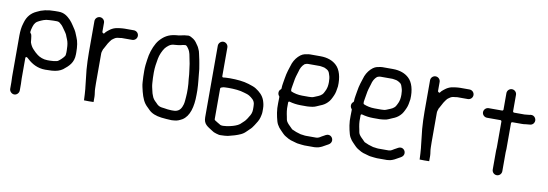

<svg xmlns="http://www.w3.org/2000/svg" viewBox="-66 -1230 5523 1934"><g transform="rotate(10 2695.5 -263.0)"><path d="M64.5 60V127C64.5 152.9 88.1 176.5 114 176.5C139.8 176.5 162.5 153.2 162.5 127V60C162.5 45 160.5 23.7 160.5 5V-202C160.5 -226.8 181.8 -210.8 181.8 -210.8C186.3 -206.4 192 -202.2 197.4 -197.2C239.7 -158.5 299.2 -123.5 378 -123.5C400 -123.5 423.9 -124.1 445.2 -125.5C491.7 -128.4 527.9 -140.2 555.4 -159.9C608 -202.1 656.5 -242.5 656.5 -331V-352C656.5 -408.2 649.3 -462 631.7 -499.7C624.3 -515.4 617.9 -536.3 610.9 -550.2L599.3 -571.5C591.6 -583.1 581.2 -598.6 572.4 -612.4C561.9 -629.5 547.9 -647.1 534 -662.3C502.8 -693.4 468.1 -722.5 411 -722.5H373C297.7 -722.5 239.9 -708.8 191.9 -683C191.7 -682.9 191.4 -682.7 191.1 -682.6C137.9 -658.9 101.6 -617.1 84 -558.4L78.9 -541.3C67.8 -507.7 62.5 -463.2 62.5 -418V4C62.5 22.2 64.5 42.1 64.5 60ZM556.1 -304.5C556.1 -304.5 556.9 -305.5 554.7 -300.2C552.1 -293.3 546.6 -287.3 545.9 -286.3L537.9 -276.3C531.3 -267.6 513.7 -252.1 507.9 -247.3L498.8 -240.1C490.7 -233 485.1 -231.1 480 -229.9C459.1 -224.6 434.9 -221.6 408.5 -221.5C400.3 -220.9 391.8 -220.8 382.5 -221.5C341.6 -221.8 304.5 -237.3 279.4 -256.1C259.4 -271.6 246.9 -282.7 229 -302.3C210.3 -321.3 197.9 -343.6 189.1 -370C188.8 -371.1 188.5 -372.7 188.5 -374C188.5 -381.9 186.8 -390.4 185.6 -403.7L181.6 -433.6C180.5 -445.3 176.3 -454 168.2 -462.2C165.6 -464.7 164.2 -468.5 164.6 -472.2C166.3 -489.2 169.1 -501 173 -514.5L178 -531.5C182.7 -548 189.1 -557.7 198 -569.5C206 -580.2 221.2 -588.6 232.6 -594.3C259.6 -606.7 289.1 -622.2 331.4 -622.5C342.9 -623.5 360.3 -624.5 373 -624.5H411C429.3 -624.5 441.6 -614.2 449.2 -606.4C458.1 -599.7 468.2 -590.7 476.2 -578.2C486.3 -565.5 497.5 -548.7 505.4 -536.9L515.4 -521.9C521.3 -513.1 525.8 -503.9 530.8 -488.2L540.5 -464.9C552.1 -438.9 557.4 -405.3 557.5 -371.6C558 -366 558.5 -358.1 558.5 -352V-331C558.5 -322.1 557.8 -314.8 556.1 -304.5Z M1073 -668.5C1066.1 -668.5 1059.4 -667.5 1052.5 -666.6L1037.1 -664.7C1032.2 -663.6 1024.1 -662.2 1018.6 -661.6C994.2 -657.9 974.2 -648.7 955.1 -636.7L931.7 -619.1C918.5 -608.6 907.2 -598.4 903.2 -590.4C895.2 -574.5 879.5 -596 879.5 -596L879.5 -692C879.5 -718.2 857.1 -740.5 830.5 -740.5C803.9 -740.5 781.5 -718.2 781.5 -692L781.5 -372C781.5 -311.9 784.1 -251.4 788.4 -195.2C795.9 -133.3 800.9 -75.2 808.3 -13.6C808.3 -13.5 809.4 -7 809.5 -5.7C811.6 32.5 816.5 70.2 816.5 109V112.6C824.5 113.1 842.2 113.5 865 113.5C888.2 113.5 904.8 113.2 914.5 112.6V59C914.5 31.8 906.5 6 906.5 -26.8C905.8 -43.7 905.5 -62 905.5 -80V-384C905.5 -397.6 913.3 -414.8 914.5 -420.5C914.9 -426.9 917.5 -428.2 921.1 -434.1C934.1 -458.4 941 -469 952.9 -492.8C963.6 -512 972.9 -520.1 982.8 -534.2C983.5 -535.3 984.8 -536.5 986.1 -537.4C996.8 -544.6 1005.2 -553.1 1017.4 -559.2C1033.2 -567.1 1050 -567.4 1067.2 -569.4L1078.9 -571.3C1079.4 -571.4 1080.3 -571.5 1081 -571.5H1189C1216.3 -571.5 1238.5 -593.5 1238.5 -620.5C1238.5 -647.5 1216.3 -669.5 1189 -669.5H1094C1086.6 -669.5 1079.7 -668.5 1073 -668.5Z M1614.6 -694.5C1537.1 -686.5 1492 -654.6 1451.5 -607.9C1420.6 -570.7 1393.3 -506.9 1380.3 -446.7L1372.3 -399C1366.8 -363.1 1362.5 -327.9 1362.5 -286C1362.5 -265.6 1362.8 -245 1363.5 -225.6C1366.2 -186.5 1365.7 -151.9 1373.2 -121.9C1387.6 -57.1 1401.9 -2.7 1432.3 39.9C1442.2 54.7 1453 63.3 1466.8 77.2L1483.8 94.2C1513.9 124.2 1556.7 141.2 1614.2 148.6C1650.7 151.4 1680.4 156.4 1718.6 156.5C1727.7 155.9 1737.5 155.2 1746.2 154.5C1778.7 152.7 1801.3 141 1826.7 127.2C1896.8 83.5 1923.5 -15.5 1923.5 -140V-185C1923.5 -217.9 1919.1 -255.8 1916.5 -287.9L1911.5 -337.9C1908.3 -382.1 1904.1 -417.7 1895.8 -457.5C1891 -481.4 1888.6 -501.2 1882.9 -521.7C1877.1 -543.1 1876.2 -559.5 1870.4 -576.3C1861.7 -595.6 1856.4 -612.4 1846.8 -625.7C1828.5 -651.4 1819.1 -670.6 1793.4 -688.4C1769.6 -702.1 1752.6 -716.5 1728.9 -710.8C1728.2 -710.7 1727 -710.5 1726 -710.5H1724C1687.9 -710.5 1657.8 -694.8 1614.6 -694.5ZM1715 58.5H1699C1677.7 58.5 1648.9 54.6 1625.2 50.4C1611.4 48.9 1589.5 47.2 1573.4 39.2C1557.8 31.4 1546.9 19.9 1536.1 7.9C1519.1 -7.3 1501.4 -25.3 1492.3 -54.6C1485.5 -69.9 1482.3 -81.9 1477.8 -103.3C1472.1 -128.2 1466.2 -148.4 1464.5 -178.1C1461.8 -209.8 1460.5 -249.3 1460.5 -285C1460.5 -340.2 1468.7 -383.4 1476.7 -429.1C1483.5 -468.6 1505.1 -516.7 1526 -544.5C1526.2 -544.7 1526.5 -545.1 1526.7 -545.4C1545.4 -566.1 1573.1 -596.5 1618 -596.5C1638.1 -596.5 1659.4 -601 1680.4 -604.2C1690.8 -607.1 1709 -612.5 1724 -612.5L1726 -612.5C1733 -612.5 1738.6 -608.1 1744.8 -601.8C1754.3 -592.4 1759.3 -580.4 1766 -571.5C1772 -563.5 1774.7 -550.6 1777.7 -542.5C1784.1 -526.5 1784 -511.1 1788.1 -497.3C1798.1 -457 1804.6 -412.6 1809.4 -369.5L1814.4 -329.6C1814.4 -329.4 1814.4 -329.2 1814.5 -329L1818.4 -278.3C1821.9 -250.6 1825.5 -215.9 1825.5 -185L1825.5 -140C1825.5 -127 1824.8 -114 1823.4 -101.7C1821.2 -78.1 1820.6 -47.2 1814 -22.7C1803.1 15.5 1786.2 49.5 1739.1 57.3C1738.6 57.4 1737.7 57.5 1737 57.5C1730.5 57.5 1722.9 58.5 1715 58.5Z M2229 -263.5C2287.1 -263.5 2346.4 -259 2391.8 -243.9C2407 -239.1 2429.8 -234.1 2446.8 -223.5C2470.3 -207.8 2507.8 -185.4 2508.5 -138.6C2509 -133 2509.5 -124.7 2509.5 -118V-90C2509.5 -59.2 2497.1 -34.4 2484.6 -16.4C2478.2 -4.7 2466.9 13.7 2456.9 25.7C2446.9 39.2 2432.5 49.3 2425.4 57.3C2414.2 70.3 2400.4 80.3 2386.6 87.2C2357.2 101.9 2323.8 110.8 2288 117.3L2273.8 119.4C2273.3 119.4 2272.6 119.5 2272 119.5C2256.8 119.5 2223.5 129.5 2202.8 112.4C2184.7 103.1 2169.3 91.7 2152.6 81.7C2149.5 79.9 2146.5 75.6 2146.5 71L2146.5 -242C2146.5 -247.2 2149.8 -252 2154.7 -253.7L2165.1 -257.5C2173.4 -261.3 2184.2 -262.5 2195 -262.5C2205.6 -262.5 2217 -263.5 2229 -263.5ZM2097.5 -712.5C2071.2 -712.5 2048.5 -689.4 2048.5 -663V68C2048.5 141.1 2090.9 156.7 2141.7 190.4L2160.6 201.8C2176.2 208.2 2196.1 214.8 2216 218.7C2233.2 220.9 2251.5 217.6 2274.7 217.5C2284.7 216.9 2294.7 215.8 2306.5 213.8C2353.1 203 2395.9 190.5 2434.3 172.8L2451.9 163.1C2466.6 154.7 2483.1 138.1 2496.2 125.2L2509.2 112.2C2509.3 112 2509.7 111.7 2509.9 111.5C2526.7 97.3 2539.4 81.1 2552.4 60.3C2569.7 33.4 2590.6 2.9 2597.8 -27.8L2603.8 -53.8C2606.2 -64.7 2607.5 -76.2 2607.5 -88V-118C2607.5 -152.4 2600.6 -176.8 2592.2 -201.8C2574.5 -249.1 2541.6 -279.1 2499.1 -306.5C2478 -320.6 2449.7 -327.7 2420 -338.1C2367 -354.9 2299.6 -361.4 2226.4 -361.5C2215.7 -360.9 2204.4 -360.5 2195 -360.5C2182.3 -360.5 2171 -359.5 2161.3 -357.7C2147.8 -355.2 2146.5 -366.5 2146.5 -370L2146.5 -663C2146.5 -689.4 2123.8 -712.5 2097.5 -712.5Z M3028 70.5C3027.2 70.5 3025.9 70.4 3025 70.1C2992.3 62 2960.9 50.4 2934.4 37.2C2933.4 36.7 2932.1 35.8 2931.2 34.8L2890.2 -6.2C2881.7 -14.6 2877.7 -21.5 2871.8 -29.7C2862.9 -42.2 2861.1 -62 2857.8 -79.5C2849.6 -116.9 2843.3 -150.1 2845.5 -197.3V-221C2845.5 -238.1 2860.2 -233.4 2861.4 -233C2894.3 -223.6 2934.7 -217.5 2975 -217.5H3041C3059.4 -217.5 3075.1 -221 3090.9 -222.4C3118 -224.9 3141.5 -239.3 3167.5 -249.7C3197.8 -261 3219.8 -274.4 3240.3 -295C3262.8 -316 3275.4 -343.1 3289.6 -375.1C3301.8 -402 3306 -430.6 3311.6 -469.3C3317.1 -561.9 3295.2 -640.7 3249.5 -681.8C3212.3 -716.7 3158.3 -738.5 3085 -738.5H2978C2966.7 -738.5 2955.6 -736.2 2943.5 -733.7L2923.6 -729.8C2911.3 -727 2897.8 -720.6 2884.4 -710.9C2854.2 -688.3 2829.3 -655.7 2813.6 -617.3C2805.1 -596.2 2797.1 -562.6 2787.8 -537.8C2780 -514.3 2774.4 -485.1 2769.4 -455.2C2764.6 -419 2755.5 -387.6 2755.5 -351C2755.5 -347.9 2753.8 -343.6 2750.7 -341.2C2738.1 -331.3 2732.5 -319.8 2732.5 -304C2732.5 -290.9 2736.6 -280.2 2745.3 -270.3C2747.3 -268.1 2748.5 -265.1 2748.5 -262V-248.8C2747.8 -230.2 2747.5 -214.6 2747.5 -198.7C2744.6 -130 2757 -70.6 2772 -16.4C2779.2 8.3 2789.4 23.4 2802.2 41.7C2810.8 53.5 2824 64.8 2837.1 79.4L2853.8 96.2C2873.8 116.1 2887.5 120.1 2915.3 137.2C2928.8 144.4 2947 150.5 2965.9 154.8C2988.1 160.4 3002.3 167.2 3023.8 168.5C3045 169.8 3061.9 174.5 3082 174.5H3185C3196.2 174.5 3210.6 170.8 3224.6 168.7C3245.3 163.4 3276 148 3292.4 137C3295.8 134.7 3297.6 133.3 3302.1 131.5C3324.1 120.4 3340.4 110.8 3346.5 90.4C3358.1 51.9 3319.1 11.2 3276.4 33.7C3264.1 41.8 3249.7 47.6 3238.6 54.6C3228 61 3208.9 76.5 3185 76.5H3079C3059.9 76.5 3042.2 70.5 3028 70.5ZM2978 -640.5H3098C3104.9 -640.5 3112.8 -638.2 3116 -638C3127.6 -637 3137.2 -633.3 3144.6 -632.4C3146.8 -632.1 3149.3 -631.1 3151.4 -629.3L3167.6 -621.2C3173.4 -618.3 3178.8 -614 3184.1 -609.5C3185.6 -608.2 3187.7 -604.9 3188.8 -603.8C3196.7 -596 3201.2 -575.4 3203.6 -569.8C3211.8 -549.1 3214.5 -523.2 3214.5 -498C3214.5 -482.7 3213.6 -465.5 3211.3 -453.5L3209.3 -443.5C3206.3 -428.7 3200.8 -413.9 3193 -399.5C3187.2 -389 3182.5 -375.9 3170.8 -364.2C3148.5 -341.8 3117.6 -335.8 3095.6 -324.8C3079.8 -316.9 3060.2 -315.5 3041 -315.5H2972C2930.7 -315.5 2890.4 -324.9 2861.1 -337.5C2847 -343.6 2856.6 -380.7 2858.7 -394L2866.6 -439.9C2872.6 -483.4 2882.5 -510 2893.9 -547.2C2901.8 -582.1 2917.5 -611.2 2942 -631.6C2952.1 -635.4 2961.6 -640.5 2978 -640.5Z M3769 70.5C3768.2 70.5 3766.9 70.4 3766 70.1C3733.3 62 3701.9 50.4 3675.4 37.2C3674.4 36.7 3673.1 35.8 3672.2 34.8L3631.2 -6.2C3622.7 -14.6 3618.7 -21.5 3612.8 -29.7C3603.9 -42.2 3602.1 -62 3598.8 -79.5C3590.6 -116.9 3584.3 -150.1 3586.5 -197.3V-221C3586.5 -238.1 3601.2 -233.4 3602.4 -233C3635.3 -223.6 3675.7 -217.5 3716 -217.5H3782C3800.4 -217.5 3816.1 -221 3831.9 -222.4C3859 -224.9 3882.5 -239.3 3908.5 -249.7C3938.8 -261 3960.8 -274.4 3981.3 -295C4003.8 -316 4016.4 -343.1 4030.6 -375.1C4042.8 -402 4047 -430.6 4052.6 -469.3C4058.1 -561.9 4036.2 -640.7 3990.5 -681.8C3953.3 -716.7 3899.3 -738.5 3826 -738.5H3719C3707.7 -738.5 3696.6 -736.2 3684.5 -733.7L3664.6 -729.8C3652.3 -727 3638.8 -720.6 3625.4 -710.9C3595.2 -688.3 3570.3 -655.7 3554.6 -617.3C3546.1 -596.2 3538.1 -562.6 3528.8 -537.8C3521 -514.3 3515.4 -485.1 3510.4 -455.2C3505.6 -419 3496.5 -387.6 3496.5 -351C3496.5 -347.9 3494.8 -343.6 3491.7 -341.2C3479.1 -331.3 3473.5 -319.8 3473.5 -304C3473.5 -290.9 3477.6 -280.2 3486.3 -270.3C3488.3 -268.1 3489.5 -265.1 3489.5 -262V-248.8C3488.8 -230.2 3488.5 -214.6 3488.5 -198.7C3485.6 -130 3498 -70.6 3513 -16.4C3520.2 8.3 3530.4 23.4 3543.2 41.7C3551.8 53.5 3565 64.8 3578.1 79.4L3594.8 96.2C3614.8 116.1 3628.5 120.1 3656.3 137.2C3669.8 144.4 3688 150.5 3706.9 154.8C3729.1 160.4 3743.3 167.2 3764.8 168.5C3786 169.8 3802.9 174.5 3823 174.5H3926C3937.2 174.5 3951.6 170.8 3965.6 168.7C3986.3 163.4 4017 148 4033.4 137C4036.8 134.7 4038.6 133.3 4043.1 131.5C4065.1 120.4 4081.4 110.8 4087.5 90.4C4099.1 51.9 4060.1 11.2 4017.4 33.7C4005.1 41.8 3990.7 47.6 3979.6 54.6C3969 61 3949.9 76.5 3926 76.5H3820C3800.9 76.5 3783.2 70.5 3769 70.5ZM3719 -640.5H3839C3845.9 -640.5 3853.8 -638.2 3857 -638C3868.6 -637 3878.2 -633.3 3885.6 -632.4C3887.8 -632.1 3890.3 -631.1 3892.4 -629.3L3908.6 -621.2C3914.4 -618.3 3919.8 -614 3925.1 -609.5C3926.6 -608.2 3928.7 -604.9 3929.8 -603.8C3937.7 -596 3942.2 -575.4 3944.6 -569.8C3952.8 -549.1 3955.5 -523.2 3955.5 -498C3955.5 -482.7 3954.6 -465.5 3952.3 -453.5L3950.3 -443.5C3947.3 -428.7 3941.8 -413.9 3934 -399.5C3928.2 -389 3923.5 -375.9 3911.8 -364.2C3889.5 -341.8 3858.6 -335.8 3836.6 -324.8C3820.8 -316.9 3801.2 -315.5 3782 -315.5H3713C3671.7 -315.5 3631.4 -324.9 3602.1 -337.5C3588 -343.6 3597.6 -380.7 3599.7 -394L3607.6 -439.9C3613.6 -483.4 3623.5 -510 3634.9 -547.2C3642.8 -582.1 3658.5 -611.2 3683 -631.6C3693.1 -635.4 3702.6 -640.5 3719 -640.5Z M4506 -668.5C4499.1 -668.5 4492.4 -667.5 4485.5 -666.6L4470.1 -664.7C4465.2 -663.6 4457.1 -662.2 4451.6 -661.6C4427.2 -657.9 4407.2 -648.7 4388.1 -636.7L4364.7 -619.1C4351.5 -608.6 4340.2 -598.4 4336.2 -590.4C4328.2 -574.5 4312.5 -596 4312.5 -596L4312.5 -692C4312.5 -718.2 4290.1 -740.5 4263.5 -740.5C4236.9 -740.5 4214.5 -718.2 4214.5 -692L4214.5 -372C4214.5 -311.9 4217.1 -251.4 4221.4 -195.2C4228.9 -133.3 4233.9 -75.2 4241.3 -13.6C4241.3 -13.5 4242.4 -7 4242.5 -5.7C4244.6 32.5 4249.5 70.2 4249.5 109V112.6C4257.5 113.1 4275.2 113.5 4298 113.5C4321.2 113.5 4337.8 113.2 4347.5 112.6V59C4347.5 31.8 4339.5 6 4339.5 -26.8C4338.8 -43.7 4338.5 -62 4338.5 -80V-384C4338.5 -397.6 4346.3 -414.8 4347.5 -420.5C4347.9 -426.9 4350.5 -428.2 4354.1 -434.1C4367.1 -458.4 4374 -469 4385.9 -492.8C4396.6 -512 4405.9 -520.1 4415.8 -534.2C4416.5 -535.3 4417.8 -536.5 4419.1 -537.4C4429.8 -544.6 4438.2 -553.1 4450.4 -559.2C4466.2 -567.1 4483 -567.4 4500.2 -569.4L4511.9 -571.3C4512.4 -571.4 4513.3 -571.5 4514 -571.5H4622C4649.3 -571.5 4671.5 -593.5 4671.5 -620.5C4671.5 -647.5 4649.3 -669.5 4622 -669.5H4527C4519.6 -669.5 4512.7 -668.5 4506 -668.5Z M5212 -517.5H5105C5099.6 -517.5 5092.5 -522.4 5092.5 -530V-698C5092.5 -724.2 5070.1 -746.5 5043.5 -746.5C5016.9 -746.5 4994.5 -724.2 4994.5 -698V-530C4994.5 -524.6 4989.6 -517.5 4982 -517.5H4845C4818.1 -517.5 4795.5 -494.6 4795.5 -468C4795.5 -441.6 4817.9 -419.5 4845 -419.5H4982C4988.8 -419.5 4994.5 -413.8 4994.5 -407V-142C4994.5 -130.8 4992.5 -118 4992.5 -110V84C4992.5 111.3 5014.5 133.5 5041.5 133.5C5068.5 133.5 5090.5 111.3 5090.5 84V-110C5090.5 -120.9 5092.5 -133 5092.5 -142V-407C5092.5 -413.8 5098.2 -419.5 5105 -419.5H5203C5218.5 -419.5 5230.1 -420.5 5242.3 -423.2C5243 -423.4 5244.1 -423.5 5245 -423.5H5248C5258.4 -423.5 5268.5 -425.5 5278.9 -426.4L5289.2 -427.4C5301.7 -430.1 5312.3 -436.6 5320.2 -448.1C5344.1 -482.7 5314.5 -531.7 5272.1 -524.7L5262.1 -522.9C5261 -522.5 5257 -521.5 5254 -521.5C5239.5 -521.5 5225.6 -517.5 5212 -517.5Z"/></g></svg>

Font: Smoothie
Style: Light
Weight: 400
Foundry: Cannot Into Space Fonts
Version: Version 0.8